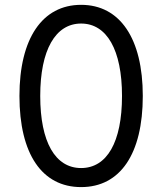

<svg xmlns="http://www.w3.org/2000/svg" viewBox="-20 -757 665 787"><path d="M312.5 9.9C473 9.9 565.3 -126.1 565.3 -363.6C565.3 -599.4 471.6 -737.2 312.5 -737.2C153.4 -737.2 59.7 -599.4 59.7 -363.6C59.7 -126.1 152 9.9 312.5 9.9ZM144.9 -363.6C144.9 -552.6 207.4 -660.5 312.5 -660.5C417.6 -660.5 480.1 -552.6 480.1 -363.6C480.1 -174.4 418.3 -68.2 312.5 -68.2C206.7 -68.2 144.9 -174.4 144.9 -363.6Z"/></svg>

Font: Margiela Sans
Style: Regular
Weight: 400
Designer: Stefan Endress, Andreas Faust
Version: Version 1.100;FEAKit 1.0